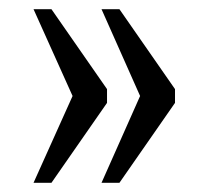

<svg xmlns="http://www.w3.org/2000/svg" viewBox="-20 -479 454 418"><path d="M201 -81 285 -270 201 -459H240L361 -285V-255L240 -81ZM53 -81 138 -270 53 -459H92L213 -285V-255L92 -81Z"/></svg>

Font: Noto Serif ExtraCondensed
Style: Regular
Weight: 400
Width: 2
Designer: Monotype Design Team
Foundry: Monotype Imaging Inc.
Version: Version 2.013